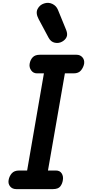

<svg xmlns="http://www.w3.org/2000/svg" viewBox="-20 -1307 602 1327"><path d="M92 0Q65 0 50 -18.5Q35 -37 39.5 -62.5Q44 -89 61.2 -108.8Q78.5 -128.5 112.5 -128.5H167.5L283.5 -800H235.5Q210 -800 195.2 -821Q180.5 -842 185 -867Q189.5 -893.5 206 -911Q222.5 -928.5 254.5 -928.5H509.5Q534 -928.5 549.5 -911Q565 -893.5 561.5 -867Q557 -842 540.2 -821Q523.5 -800 489.5 -800H428.5L311.5 -128.5H366.5Q393.5 -128.5 406.2 -108.8Q419 -89 414.5 -62.5Q411 -37 396.5 -18.5Q382 0 346 0ZM409 -1019Q385.5 -1006 358.5 -1011.8Q331.5 -1017.5 316 -1046L247 -1175Q225 -1216.5 239.8 -1245Q254.5 -1273.5 284.5 -1283Q314.5 -1293 341.8 -1280Q369 -1267 380.5 -1239L437.5 -1099.5Q449 -1070 440 -1050.5Q431 -1031 409 -1019Z"/></svg>

Font: Edu VIC WA NT Hand Pre
Style: Regular
Weight: 400
Designer: Tina and Corey Anderson, Eben Sorkin, Mirko Velimirovic
Foundry: Google for Education
Version: Version 1.000